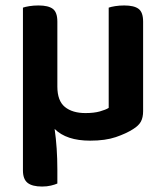

<svg xmlns="http://www.w3.org/2000/svg" viewBox="-20 -500 607 703"><path d="M134 183Q98 183 81 169.5Q64 156 64 124V-472Q72 -475 87.5 -477.5Q103 -480 121 -480Q157 -480 173.5 -467.5Q190 -455 190 -421V-183Q190 -131 217.5 -108.5Q245 -86 293 -86Q324 -86 345.5 -92Q367 -98 378 -105V-472Q386 -475 401.5 -477.5Q417 -480 435 -480Q471 -480 487.5 -467.5Q504 -455 504 -421V-93Q504 -70 496 -55Q488 -40 467 -27Q442 -11 404 2Q366 15 310 15Q223 15 180 -28Q185 7 187.5 44Q190 81 190 121V172Q181 176 166.5 179.5Q152 183 134 183Z"/></svg>

Font: Baloo Bhai 2 SemiBold
Style: Regular
Weight: 600
Designer: Supriya Tembe, Noopur Datye and Ek Type
Foundry: Ek Type
Version: Version 1.640;PS 1.000;hotconv 16.6.51;makeotf.lib2.5.65220;